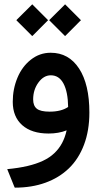

<svg xmlns="http://www.w3.org/2000/svg" viewBox="-20 -611 469 882"><path d="M281.7 -588.4 349.1 -521 352.1 -518.1 349.1 -515.6 281.7 -447.8 278.8 -445.3 276.4 -447.8 208.5 -515.6 206.1 -518.1 208.5 -521 276.4 -588.4 278.8 -591.3ZM130.9 -588.4 198.2 -521 201.2 -518.1 198.2 -515.6 130.9 -447.8 127.9 -445.3 125.5 -447.8 57.6 -515.6 55.2 -518.1 57.6 -521 125.5 -588.4 127.9 -591.3ZM213.4 -265.1Q180.7 -265.1 156.5 -231.9Q132.3 -198.7 132.3 -154.3Q132.3 -125 149.2 -111.6Q166 -98.1 208 -98.1Q261.2 -98.1 293 -119.6Q292 -189 271.7 -227.1Q251.5 -265.1 213.4 -265.1ZM212.9 -368.7Q295.9 -368.7 343.3 -296.1Q390.6 -223.6 390.6 -93.8Q390.6 -11.7 366 53.7Q341.3 119.1 296.4 162.4Q251.5 205.6 188.7 228.3Q126 251 49.3 251H47.9L44.9 244.6L18.1 178.2L13.2 166Q65.4 161.1 106 151.6Q146.5 142.1 177.2 127.7Q208 113.3 229.7 92.5Q251.5 71.8 265.1 46.1Q278.8 20.5 286.1 -12.2Q249.5 2.4 203.1 2.4Q125.5 2.4 82 -36.1Q38.6 -74.7 38.6 -143.1Q38.6 -202.1 60.1 -253.7Q81.5 -305.2 121.8 -336.9Q162.1 -368.7 212.9 -368.7Z"/></svg>

Font: Samim FD-WOL
Style: Medium-FD-WOL
Weight: 500
Foundry: DejaVu fonts team - Redesigned by Saber Rastikerdar
Version: Version 4.0.0